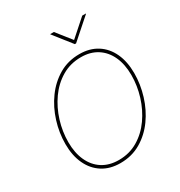

<svg xmlns="http://www.w3.org/2000/svg" viewBox="-217 -1091 1166 1247"><g transform="rotate(-30 366.5 -467.0)"><path d="M322.3 9.8Q244.6 9.8 189 -25.6Q133.3 -61 103.3 -125.2Q73.2 -189.5 73.2 -275.4Q73.2 -359.9 98.9 -441.9Q124.5 -523.9 172.9 -590.6Q221.2 -657.2 289.3 -697.3Q357.4 -737.3 442.9 -737.3Q520 -737.3 575.7 -701.9Q631.3 -666.5 661.1 -602.5Q690.9 -538.6 690.9 -452.1Q690.9 -368.2 665.5 -285.9Q640.1 -203.6 592.3 -137Q544.4 -70.3 476.3 -30.3Q408.2 9.8 322.3 9.8ZM323.2 -12.7Q403.3 -12.7 467 -50.8Q530.8 -88.9 575.7 -152.6Q620.6 -216.3 644.5 -293.7Q668.5 -371.1 668.5 -450.2Q668.5 -530.8 641.4 -590.1Q614.3 -649.4 563.5 -682.1Q512.7 -714.8 442.4 -714.8Q361.8 -714.8 297.9 -676.8Q233.9 -638.7 188.7 -575Q143.6 -511.2 119.6 -433.6Q95.7 -356 95.7 -276.9Q95.7 -197.3 122.8 -137.7Q149.9 -78.1 200.9 -45.4Q252 -12.7 323.2 -12.7ZM372.1 -944.3 460 -833.5 585 -944.3H612.3L611.8 -941.9L460.4 -808.1H450.7L345.2 -941.9V-944.3Z"/></g></svg>

Font: Inter 18pt Thin
Style: Italic
Weight: 250
Italic angle: -9.3988°
Version: Version 4.001;git-66647c0bb